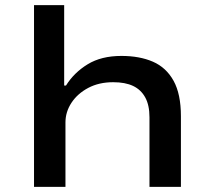

<svg xmlns="http://www.w3.org/2000/svg" viewBox="-20 -725 832 745"><path d="M112 0V-705H229V-393H236Q267 -443 320 -475.5Q373 -508 451 -508Q522 -508 573.5 -485.5Q625 -463 653.5 -411.5Q682 -360 682 -274V0H560V-270Q560 -317 543.5 -347Q527 -377 496.5 -391.5Q466 -406 419 -406Q364 -406 322.5 -384Q281 -362 257.5 -326.5Q234 -291 234 -250V0Z"/></svg>

Font: Nunito Sans 7pt Expanded SemiBold
Style: Regular
Weight: 600
Width: 7
Designer: Vernon Adams
Foundry: Vernon Adams
Version: Version 3.101;gftools[0.9.27]